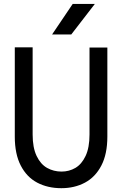

<svg xmlns="http://www.w3.org/2000/svg" viewBox="-20 -976 640 1006"><path d="M57.5 -260V-728H151V-271.5Q151 -202.5 171.8 -159Q192.5 -115.5 226.8 -96.2Q261 -77 302.5 -77Q342 -77 375 -96.2Q408 -115.5 428.5 -159Q449 -202.5 449 -271.5V-727H542.5V-260Q542.5 -169 511 -108.5Q479.5 -48 425 -19Q370.5 10 301.5 10Q230 10 175 -19Q120 -48 88.8 -108.5Q57.5 -169 57.5 -260ZM477 -955.5 353.5 -795.5H253L361 -955.5Z"/></svg>

Font: SplineSansMono30
Style: Regular
Weight: 400
Designer: Eben Sorkin, Mirko Velimirovic
Foundry: Sorkin Type
Version: Version 1.000